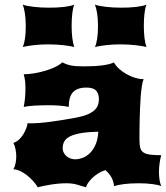

<svg xmlns="http://www.w3.org/2000/svg" viewBox="-20 -793 708 818"><path d="M37.1 -71.8Q43.5 -83 46.4 -97.7Q49.3 -112.3 49.3 -127.4Q49.3 -143.1 45.9 -158.7Q42.5 -174.3 37.1 -184.1Q50.3 -188.5 60.8 -198.2Q71.3 -208 78.9 -220.2Q86.4 -232.4 91.3 -245.1Q96.2 -257.8 97.7 -268.6Q100.1 -267.6 103 -267.6Q106 -267.6 109.4 -267.6Q145.5 -267.6 196.8 -274.4Q248 -281.2 307.6 -292.5Q335.4 -297.9 353.5 -305.7Q371.6 -313.5 382.3 -323.5Q393.1 -333.5 397.2 -345.2Q401.4 -356.9 401.4 -370.1Q401.4 -394 389.4 -407Q377.4 -419.9 348.1 -419.9Q309.6 -419.9 291.3 -400.6Q272.9 -381.3 272.9 -337.4Q256.8 -341.3 233.9 -343Q210.9 -344.7 183.1 -344.7Q168.9 -344.7 154.5 -344.2Q140.1 -343.8 126.5 -343Q112.8 -342.3 101.1 -340.8Q89.4 -339.4 81.1 -337.4Q84 -352.5 86.2 -371.6Q88.4 -390.6 88.4 -416Q88.4 -424.3 88.1 -431.4Q87.9 -438.5 87.2 -445.3Q86.4 -452.1 85 -459.7Q83.5 -467.3 81.1 -476.6Q101.6 -476.6 126 -480.7Q150.4 -484.9 173.6 -491.7Q196.8 -498.5 215.8 -507.8Q234.9 -517.1 245.1 -527.3Q253.9 -522.9 262.2 -519.8Q270.5 -516.6 281.2 -514.4Q292 -512.2 306.2 -511.2Q320.3 -510.3 340.3 -510.3Q386.2 -510.3 418.7 -514.9Q451.2 -519.5 465.3 -527.3Q473.1 -512.7 487.8 -499.5Q502.4 -486.3 519.8 -476.8Q537.1 -467.3 554.9 -461.7Q572.8 -456.1 587.4 -456.1H591.8Q587.4 -445.3 584.5 -426.3Q581.5 -407.2 579.6 -383.5Q577.6 -359.9 576.7 -333.5Q575.7 -307.1 575 -281.5Q574.2 -255.9 574.2 -233.4Q574.2 -210.9 574.2 -195.3Q574.2 -175.3 577.6 -162.8Q581.1 -150.4 591.1 -143.6Q601.1 -136.7 619.4 -134.3Q637.7 -131.8 667 -131.8Q665 -126 663.3 -117.4Q661.6 -108.9 660.2 -99.1Q658.7 -89.4 658 -79.6Q657.2 -69.8 657.2 -61.5Q657.2 -23.4 667 0Q655.3 -5.4 628.9 -8.8Q602.5 -12.2 571.3 -12.2Q536.1 -12.2 509 -8.8Q481.9 -5.4 466.3 0Q462.4 -26.9 451.4 -43Q440.4 -59.1 429.2 -68.4Q412.1 -63 397.9 -54Q383.8 -44.9 372.8 -34.4Q361.8 -23.9 355 -13.4Q348.1 -2.9 346.2 4.9Q335 2 325.9 -1Q316.9 -3.9 307.6 -6.6Q298.3 -9.3 287.6 -10.7Q276.9 -12.2 262.2 -12.2Q247.1 -12.2 230.2 -10.7Q213.4 -9.3 196.8 -6.6Q180.2 -3.9 165.8 -1Q151.4 2 141.1 4.9Q132.8 -8.8 120.6 -22.2Q108.4 -35.6 94.5 -46.6Q80.6 -57.6 65.7 -64.5Q50.8 -71.3 37.1 -71.8ZM247.1 -162.6Q247.1 -150.9 252 -141.8Q256.8 -132.8 264.4 -126.7Q272 -120.6 281.2 -117.4Q290.5 -114.3 299.3 -114.3Q315.4 -114.3 332.3 -120.6Q349.1 -127 363.3 -140.9Q377.4 -154.8 387.2 -177.2Q397 -199.7 398.9 -231.9Q356.9 -231 327.9 -226.3Q298.8 -221.7 280.8 -213.1Q262.7 -204.6 254.9 -191.9Q247.1 -179.2 247.1 -162.6ZM384.8 -592.8Q390.1 -605 393.8 -627Q397.5 -648.9 397.5 -682.6Q397.5 -713.4 393.6 -737.3Q389.6 -761.2 384.3 -773.4Q391.6 -770.5 403.8 -768.1Q416 -765.6 430.9 -763.9Q445.8 -762.2 462.4 -761.2Q479 -760.3 496.1 -760.3Q512.2 -760.3 528.3 -761Q544.4 -761.7 559.1 -763.4Q573.7 -765.1 585.4 -767.6Q597.2 -770 604 -773.4Q598.6 -760.7 595.7 -737.1Q592.8 -713.4 592.8 -682.6Q592.8 -625 604 -592.8Q597.2 -594.7 585.4 -596.7Q573.7 -598.6 559.1 -600.3Q544.4 -602.1 527.6 -603Q510.7 -604 493.7 -604Q458.5 -604 429.2 -600.3Q399.9 -596.7 384.8 -592.8ZM77.1 -592.8Q82.5 -605 86.2 -627Q89.8 -648.9 89.8 -682.6Q89.8 -713.4 85.9 -737.3Q82 -761.2 76.7 -773.4Q84 -770.5 96.2 -768.1Q108.4 -765.6 123.3 -763.9Q138.2 -762.2 154.8 -761.2Q171.4 -760.3 188.5 -760.3Q204.6 -760.3 220.7 -761Q236.8 -761.7 251.5 -763.4Q266.1 -765.1 277.8 -767.6Q289.6 -770 296.4 -773.4Q291 -760.7 288.1 -737.1Q285.2 -713.4 285.2 -682.6Q285.2 -625 296.4 -592.8Q289.6 -594.7 277.8 -596.7Q266.1 -598.6 251.5 -600.3Q236.8 -602.1 220 -603Q203.1 -604 186 -604Q150.9 -604 121.6 -600.3Q92.3 -596.7 77.1 -592.8Z"/></svg>

Font: Arbutus
Style: Regular
Weight: 400
Designer: Karolina Lach
Foundry: Sorkin Type Co.
Version: Version 1.002